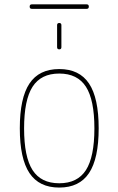

<svg xmlns="http://www.w3.org/2000/svg" viewBox="-20 -845 540 875"><path d="M125 -804.7Q115.2 -804.7 115.2 -814.9Q115.2 -825.2 125 -825.2H375Q384.8 -825.2 384.8 -814.9Q384.8 -804.7 375 -804.7ZM240.2 -730.5Q240.2 -740.2 250 -740.2Q259.8 -740.2 259.8 -730.5V-629.9Q259.8 -620.1 250 -620.1Q240.2 -620.1 240.2 -629.9ZM371.6 -449.7Q333 -509.8 250 -509.8Q167 -509.8 128.4 -449.7Q89.8 -389.6 89.8 -259.8Q89.8 -129.9 128.4 -69.8Q167 -9.8 250 -9.8Q333 -9.8 371.6 -69.8Q410.2 -129.9 410.2 -259.8Q410.2 -389.6 371.6 -449.7ZM385.7 -56.2Q341.8 9.8 250 9.8Q158.2 9.8 114.3 -56.2Q70.3 -122.1 70.3 -260.3Q70.3 -398.4 114.3 -464.4Q158.2 -530.3 250 -530.3Q341.8 -530.3 385.7 -464.4Q429.7 -398.4 429.7 -260.3Q429.7 -122.1 385.7 -56.2Z"/></svg>

Font: Rounded-L Mgen+ 2m thin
Style: Regular
Weight: 100
Designer: [Source Han Sans]
Ryoko NISHIZUKA  (kana & ideographs); Paul D. Hunt (Latin, Greek & Cyrillic); Wenlong ZHANG  (bopomofo
Version: Version 1.059.20150602